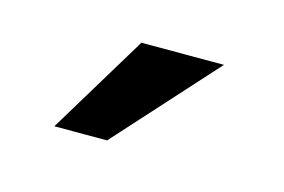

<svg xmlns="http://www.w3.org/2000/svg" viewBox="-39 -808 432 292"><g transform="rotate(15 177.0 -661.5)"><path d="M143 -583H60L155 -740H285Z"/></g></svg>

Font: Instrument Sans SemiCondensed Medium
Style: Regular
Weight: 500
Width: 4
Designer: Rodrigo Fuenzalida
Foundry: fragTYPE
Version: Version 1.000;gftools[0.9.28]